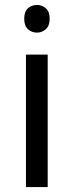

<svg xmlns="http://www.w3.org/2000/svg" viewBox="-20 -757 298 777"><path d="M130 -737Q150 -737 165.5 -723.5Q181 -710 181 -681Q181 -653 165.5 -639Q150 -625 130 -625Q108 -625 93 -639Q78 -653 78 -681Q78 -710 93 -723.5Q108 -737 130 -737ZM173 -536V0H85V-536Z"/></svg>

Font: Noto Sans Coptic
Style: Regular
Weight: 400
Designer: Monotype Design Team, Denis Moyogo Jacquerye
Foundry: Monotype Imaging Inc.
Version: Version 2.002; ttfautohint (v1.8.4.7-5d5b)